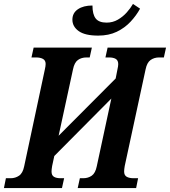

<svg xmlns="http://www.w3.org/2000/svg" viewBox="-55 -956 864 976"><path d="M-35 0 -25 -50H-1Q23 -50 42 -63Q61 -76 68 -111L173 -603Q177 -620 177 -631Q177 -649 163.5 -656.5Q150 -664 128 -664H105L116 -714H412L401 -664H385Q359 -664 341 -651Q323 -638 316 -603L243 -266L533 -557L542 -603Q546 -620 546 -630Q546 -649 533.5 -656.5Q521 -664 499 -664H481L492 -714H789L778 -664H754Q729 -664 710.5 -651Q692 -638 685 -603L579 -112Q576 -95 576 -84Q576 -65 589 -57.5Q602 -50 625 -50H647L637 0H340L351 -50H368Q393 -50 411.5 -63Q430 -76 437 -111L511 -455L221 -163L210 -112Q207 -94 207 -84Q207 -65 219 -57.5Q231 -50 254 -50H271L260 0ZM444 -775Q377 -775 345 -798Q313 -821 313 -856Q313 -890 341 -909Q369 -928 415 -928Q415 -883 431.5 -862Q448 -841 487 -841Q518 -841 544 -856Q570 -871 589.5 -893Q609 -915 621 -936L657 -912Q638 -877 608.5 -845.5Q579 -814 538.5 -794.5Q498 -775 444 -775Z"/></svg>

Font: Noto Serif Condensed
Style: Bold Italic
Weight: 700
Width: 3
Italic angle: -12°
Designer: Monotype Design Team
Foundry: Monotype Imaging Inc.
Version: Version 2.014